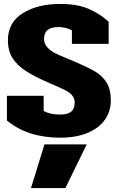

<svg xmlns="http://www.w3.org/2000/svg" viewBox="-20 -682 596 972"><path d="M15 -72V-197H201V-120Q234 -102 285 -102Q322 -102 340 -116.5Q358 -131 358 -163Q358 -185 344.5 -200Q331 -215 308 -226.5Q285 -238 229 -262Q155 -294 111 -322.5Q67 -351 43.5 -388Q20 -425 20 -478Q20 -568 95 -615Q170 -662 285 -662Q370 -662 427 -638Q484 -614 530 -572V-460H344V-528Q315 -545 275 -545Q203 -545 203 -485Q203 -460 220.5 -441.5Q238 -423 259.5 -412.5Q281 -402 322 -385Q412 -348 454 -324.5Q496 -301 518.5 -266Q541 -231 541 -173Q541 -119 511.5 -76.5Q482 -34 424 -9.5Q366 15 285 15Q120 15 15 -72ZM205 49H419L311 270H137Z"/></svg>

Font: Pridi
Style: Bold
Weight: 700
Designer: Katatrad Team
Foundry: CadsonDemak
Version: Version 1.001